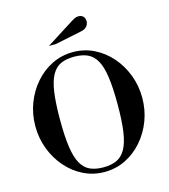

<svg xmlns="http://www.w3.org/2000/svg" viewBox="-139 -1083 1060 1204"><g transform="rotate(-15 391.0 -481.0)"><path d="M391 12Q318 12 255 -19Q192 -50 144.5 -104.5Q97 -159 70.5 -229Q44 -299 44 -377Q44 -455 70.5 -525Q97 -595 144.5 -649.5Q192 -704 255 -735Q318 -766 391 -766Q464 -766 527 -735Q590 -704 637.5 -649.5Q685 -595 711.5 -525Q738 -455 738 -377Q738 -299 711.5 -229Q685 -159 637.5 -104.5Q590 -50 527 -19Q464 12 391 12ZM391 -18Q442 -18 477.5 -34.5Q513 -51 535.5 -91Q558 -131 568 -201Q578 -271 578 -378Q578 -485 568 -555Q558 -625 535.5 -664.5Q513 -704 477.5 -720Q442 -736 391 -736Q340 -736 304.5 -720Q269 -704 246.5 -664Q224 -624 214 -554Q204 -484 204 -377Q204 -270 214 -200Q224 -130 246.5 -90Q269 -50 304.5 -34Q340 -18 391 -18ZM257 -842 408 -938Q443 -961 457 -967.5Q471 -974 481 -974Q502 -974 513.5 -962.5Q525 -951 525 -931Q525 -912 512.5 -897.5Q500 -883 475 -878L300 -842Z"/></g></svg>

Font: Libre Bodoni
Style: Regular
Weight: 400
Designer: Pablo Impallari, Rodrigo Fuenzalida
Foundry: Impallari Type
Version: Version 2.005;gftools[0.9.23]